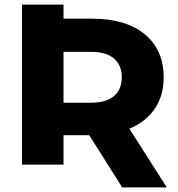

<svg xmlns="http://www.w3.org/2000/svg" viewBox="-20 -720 778 840"><path d="M171.3 -270.6H377.7Q444.3 -270.6 478.6 -299.6Q512.8 -328.7 512.8 -381.9Q512.8 -435.1 478.6 -464.2Q444.3 -493.2 377.7 -493.2H171.3V-638.3H382.2Q531.4 -638.3 613.8 -569.8Q696.1 -501.3 696.1 -381.9Q696.1 -303.7 658.7 -246.7Q621.2 -189.8 551.7 -159.2Q482.1 -128.6 387.8 -128.6H171.3ZM76.1 -700H257.9V0H76.1ZM347.6 -164.6H541.1L709.8 100H514.7Z"/></svg>

Font: iiserrat Thin
Style: Regular
Weight: 100
Designer: Akira Ohta
Foundry: Akira Ohta
Version: Version 1.200;Glyphs 3.3.1 (3343)